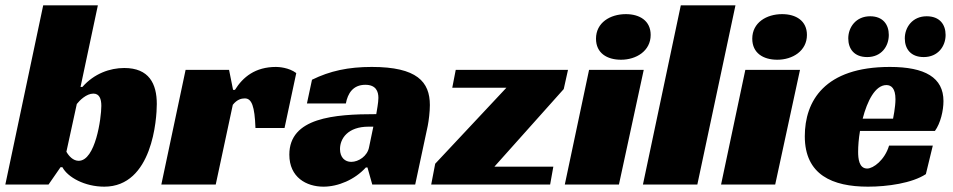

<svg xmlns="http://www.w3.org/2000/svg" viewBox="-30 -692 3574 720"><path d="M197 -65H204C224 -27 288 8 361 8C542 8 558 -247 558 -302C558 -378 529 -437 436 -437C382 -437 323 -416 279 -366H272L337 -672H132L-10 0H152ZM265 -89C244 -89 228 -107 219 -123L258 -302C268 -315 294 -341 320 -341C343 -341 350 -321 350 -295C350 -249 328 -89 265 -89Z M575 0H779L843 -299C859 -319 875 -323 888 -323C914 -323 925 -294 928 -212H1037L1081 -418C1053 -439 1015 -441 1005 -441C927 -441 881 -403 851 -355H844L829 -430H666Z M1121 -304H1267C1274 -342 1294 -374 1340 -374C1380 -374 1389 -349 1389 -325C1389 -307 1383 -277 1381 -264C1223 -264 1055 -251 1055 -112C1055 -27 1119 8 1183 8C1238 8 1300 -18 1342 -64H1348L1366 0H1527L1574 -220C1578 -240 1582 -273 1582 -298C1582 -385 1534 -441 1364 -441C1276 -441 1207 -426 1140 -393ZM1354 -140C1348 -107 1315 -85 1287 -85C1264 -85 1245 -101 1245 -133C1245 -173 1275 -217 1352 -217H1370Z M1587 0H2033L2045 -67H1824L2084 -358L2100 -430H1679L1666 -363H1869L1602 -78Z M2384 -430H2179L2088 0H2291ZM2410 -561C2410 -614 2369 -639 2317 -639C2258 -639 2205 -607 2205 -547C2205 -493 2246 -468 2299 -468C2356 -468 2410 -501 2410 -561Z M2728 -672H2523L2381 0H2585Z M2970 -430H2765L2674 0H2877ZM2996 -561C2996 -614 2955 -639 2903 -639C2844 -639 2791 -607 2791 -547C2791 -493 2832 -468 2885 -468C2942 -468 2996 -501 2996 -561Z M3476 -201C3497 -230 3508 -277 3508 -313C3508 -401 3439 -441 3307 -441C3062 -441 2988 -313 2988 -181C2988 -36 3092 8 3225 8C3298 8 3390 -5 3442 -39L3468 -146H3304C3288 -92 3245 -60 3222 -60C3191 -60 3188 -98 3188 -123C3188 -144 3190 -172 3195 -201ZM3328 -320C3328 -290 3319 -247 3319 -247H3205C3222 -313 3252 -373 3294 -373C3312 -373 3328 -361 3328 -320ZM3233 -631C3180 -631 3151 -590 3151 -548C3151 -509 3173 -478 3222 -478C3275 -478 3303 -518 3303 -561C3303 -600 3281 -631 3233 -631ZM3445 -631C3392 -631 3363 -590 3363 -548C3363 -509 3385 -478 3434 -478C3487 -478 3516 -518 3516 -561C3516 -600 3494 -631 3445 -631Z"/></svg>

Font: Racing Sans One
Style: Regular
Weight: 400
Designer: Pablo Impallari, Rodrigo Fuenzalida
Foundry: Pablo Impallari, Rodrigo Fuenzalida
Version: Version 1.001